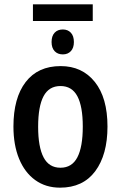

<svg xmlns="http://www.w3.org/2000/svg" viewBox="-20 -856 558 886"><path d="M257 10Q191 10 142.5 -25Q94 -60 68 -123.5Q42 -187 42 -272Q42 -404 98.5 -477.5Q155 -551 260 -551Q359 -551 417.5 -478Q476 -405 476 -272Q476 -142 419.5 -66Q363 10 257 10ZM259 -82Q312 -82 337 -130Q362 -178 362 -272Q362 -365 337 -412Q312 -459 259 -459Q206 -459 181 -412Q156 -365 156 -271Q156 -178 181 -130Q206 -82 259 -82ZM408 -759H132V-836H408ZM321 -662Q321 -635 307 -620Q293 -605 270 -605Q246 -605 232 -620Q218 -635 218 -662Q218 -690 232 -705Q246 -720 270 -720Q293 -720 307 -705Q321 -690 321 -662Z"/></svg>

Font: Noto Sans Display Medium Narrow
Style: Regular
Weight: 500
Width: 4
Designer: Monotype Design team
Foundry: Monotype Imaging Inc.
Version: Version 1.000